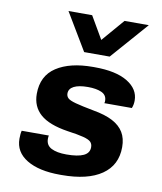

<svg xmlns="http://www.w3.org/2000/svg" viewBox="-86 -831 771 911"><g transform="rotate(10 300.0 -376.0)"><path d="M265 10Q163 10 104.5 -25.5Q46 -61 46 -125Q46 -137 47 -147Q48 -157 50 -164H181Q180 -161 179.5 -158Q179 -155 179 -148Q179 -117 205.5 -103.5Q232 -90 278 -90Q333 -90 360.5 -103Q388 -116 388 -144Q388 -160 378.5 -169.5Q369 -179 342.5 -186Q316 -193 265 -200Q174 -214 132 -251Q90 -288 90 -349Q90 -436 155 -478.5Q220 -521 331 -521H338Q442 -521 497.5 -487Q553 -453 553 -398Q553 -389 551.5 -380Q550 -371 546 -361H413Q415 -365 415 -368Q415 -371 415 -375Q414 -401 389 -412Q364 -423 324 -423Q280 -423 256.5 -411Q233 -399 233 -376Q233 -363 242 -354Q251 -345 280.5 -337Q310 -329 368 -318Q426 -308 462 -289Q498 -270 515.5 -241Q533 -212 533 -170Q533 -83 465.5 -36.5Q398 10 273 10ZM557 -762 400 -583H277L170 -762H284L376 -604H304L440 -762Z"/></g></svg>

Font: Chivo Mono
Style: Bold Italic
Weight: 700
Italic angle: -8.05°
Monospace: yes
Version: Version 1.008